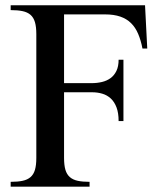

<svg xmlns="http://www.w3.org/2000/svg" viewBox="-20 -700 592 720"><path d="M523.9 -680.2 532.2 -518.1H514.2Q508.3 -549.3 498 -573.2Q487.8 -597.2 471.4 -613.3Q455.1 -629.4 431.2 -637.7Q407.2 -646 374 -646H220.2V-388.2H323.2Q344.2 -388.2 362.5 -392.6Q380.9 -397 394.8 -407.2Q408.7 -417.5 416.7 -434.3Q424.8 -451.2 424.8 -476.1H442.9V-246.1H424.8Q424.8 -276.4 417 -297.1Q409.2 -317.9 395.5 -330.6Q381.8 -343.3 363.8 -348.6Q345.7 -354 325.2 -354H220.2V-107.9Q220.2 -80.6 225.3 -63.2Q230.5 -45.9 241.9 -35.9Q253.4 -25.9 271.5 -22Q289.6 -18.1 315.9 -18.1V0H20V-18.1Q46.4 -18.1 64.7 -22Q83 -25.9 94.5 -35.9Q106 -45.9 111.1 -63.2Q116.2 -80.6 116.2 -107.9V-571.8Q116.2 -599.1 111.1 -616.7Q106 -634.3 94.5 -644.3Q83 -654.3 64.7 -658.2Q46.4 -662.1 20 -662.1V-680.2Z"/></svg>

Font: Chandrasa
Style: Regular
Weight: 400
Designer: R.S. Wihananto
Foundry: R.S. Wihananto
Version: Version 2.0.1